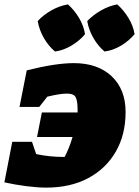

<svg xmlns="http://www.w3.org/2000/svg" viewBox="-21 -844 634 876"><path d="M190 12Q151 12 100 5.5Q49 -1 -1 -12L35 -197H125L144 -141Q205 -128 267 -128Q271 -128 274 -128Q295 -168 310 -219H148L170 -331H333Q333 -338 333 -344Q333 -383 324.5 -400Q316 -417 284 -417Q253 -417 195 -403L158 -356H68L101 -523Q233 -556 316 -556Q425 -556 488.5 -496Q552 -436 552 -333Q552 -229 507 -151.5Q462 -74 381 -31Q300 12 190 12ZM289 -824Q319 -797 340 -761.5Q361 -726 367 -688Q342 -658 305 -636Q268 -614 230 -609Q201 -633 179.5 -670Q158 -707 151 -748Q177 -776 213 -796.5Q249 -817 289 -824ZM514 -824Q544 -797 565.5 -761.5Q587 -726 593 -688Q568 -658 531.5 -636Q495 -614 456 -609Q427 -633 405.5 -670Q384 -707 377 -748Q404 -776 440 -796.5Q476 -817 514 -824Z"/></svg>

Font: Piazzolla SC Black
Style: Italic
Weight: 900
Italic angle: -11.3°
Designer: Juan Pablo del Peral
Foundry: Huerta Tipografica
Version: Version 1.330